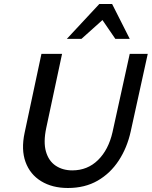

<svg xmlns="http://www.w3.org/2000/svg" viewBox="-20 -927 758 959"><path d="M319 12Q241 12 185.5 -22Q130 -56 107.5 -118Q85 -180 103 -264L187 -658H290L211 -288Q196 -217 209.5 -170Q223 -123 258 -99.5Q293 -76 341 -76Q417 -76 469.5 -127.5Q522 -179 542 -267L628 -658H718L633 -271Q615 -189 573 -125Q531 -61 467.5 -24.5Q404 12 319 12ZM314 -733 476 -907H540L512 -845L387 -733ZM556 -733 480 -844 476 -907H540L628 -733Z"/></svg>

Font: Ysabeau Infant SemiBold
Style: Italic
Weight: 600
Italic angle: -12°
Designer: Christian Thalmann (Catharsis Fonts)
Version: Version 2.002; featfreeze: ss01,ss02,lnum